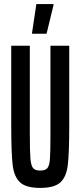

<svg xmlns="http://www.w3.org/2000/svg" viewBox="-20 -912 393 940"><path d="M35 -298V-688H126V-254Q126 -169 129 -135Q132 -101 142 -89Q152 -77 177 -77Q202 -77 212 -89Q222 -101 224.5 -134.5Q227 -168 227 -254V-688H319V-298Q319 -163 312 -104.5Q305 -46 275.5 -19Q246 8 177 8Q108 8 78.5 -19Q49 -46 42 -104Q35 -162 35 -298ZM137 -747V-752L158 -892H242V-887L208 -747Z"/></svg>

Font: Saira Ultra Condensed SemiBold
Style: Regular
Weight: 600
Width: 1
Designer: Hector Gatti with collaboration of the Omnibus-Type team
Foundry: Omnibus-Type
Version: Version 1.001; ttfautohint (v1.8)